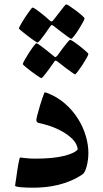

<svg xmlns="http://www.w3.org/2000/svg" viewBox="-20 -850 468 875"><path d="M382.8 -153.8Q382.8 -136.2 380.6 -120.4Q378.4 -104.5 374.8 -91.3Q371.1 -78.1 366.5 -68.6Q361.8 -59.1 356.4 -55.7Q330.6 -38.1 302.5 -26.4Q274.4 -14.6 245.8 -7.6Q217.3 -0.5 188.2 2.4Q159.2 5.4 132.3 5.4Q117.7 5.4 102.8 4.9Q87.9 4.4 75.9 3.4Q64 2.4 56.4 0.5Q48.8 -1.5 48.8 -3.9Q48.8 -5.4 50.3 -15.1Q51.8 -24.9 54 -39.3Q56.2 -53.7 58.3 -70.1Q60.5 -86.4 63.2 -100.3Q65.9 -114.3 68.1 -123.3Q70.3 -132.3 71.8 -132.3Q75.2 -132.3 95 -129.6Q114.7 -127 140.6 -127Q220.7 -127 270.5 -139.2Q320.3 -151.4 334.5 -169.4Q331.1 -195.3 310.8 -215.6Q290.5 -235.8 263.4 -251Q236.3 -266.1 207 -275.9Q177.7 -285.6 155.8 -289.6Q145.5 -293.5 145.5 -303.7Q145.5 -307.1 148.2 -317.9Q150.9 -328.6 154.8 -342.5Q158.7 -356.4 163.1 -371.8Q167.5 -387.2 172.1 -399.9Q176.8 -412.6 179.7 -420.9Q182.6 -429.2 183.6 -429.2Q185.1 -429.2 189.5 -428Q193.8 -426.8 195.3 -426.3Q241.7 -408.2 276.9 -377.2Q312 -346.2 335.4 -308.8Q358.9 -271.5 370.8 -231Q382.8 -190.4 382.8 -153.8ZM281.7 -830.1Q285.6 -830.1 299.1 -821Q312.5 -812 327.4 -800.8Q342.3 -789.6 353.8 -779.3Q365.2 -769 365.2 -766.1Q365.2 -762.2 357.2 -747.3Q349.1 -732.4 338.6 -715.8Q328.1 -699.2 318.1 -686.3Q308.1 -673.3 304.2 -673.3Q302.2 -673.3 289.3 -682.4Q276.4 -691.4 261.7 -702.6Q245.1 -715.3 223.6 -732.4Q218.3 -736.3 215.3 -735.8Q213.9 -735.8 209.5 -730.5Q194.8 -710 183.1 -692.9Q172.9 -678.7 163.6 -667.5Q154.3 -656.2 150.9 -656.2Q149.4 -656.2 142.8 -660.4Q136.2 -664.6 126.5 -671.4Q116.7 -678.2 106.4 -686.3Q96.2 -694.3 87.2 -701.4Q78.1 -708.5 72.3 -713.6Q66.4 -718.8 66.4 -720.7Q66.4 -723.1 70.6 -731Q74.7 -738.8 80.8 -749.3Q86.9 -759.8 94.7 -771.5Q102.5 -783.2 109.4 -792.7Q116.2 -802.2 121.3 -808.8Q126.5 -815.4 128.4 -815.4Q132.8 -815.4 146 -806.2Q159.2 -796.9 172.9 -785.6Q189 -772.9 207.5 -755.9Q211.9 -752 215.3 -752Q217.8 -752 223.6 -758.8Q239.3 -778.3 251 -793.9Q261.2 -807.6 270.3 -818.8Q279.3 -830.1 281.7 -830.1ZM299.3 -668.5Q303.2 -668.5 316.7 -659.4Q330.1 -650.4 345 -638.7Q359.9 -627 371.3 -616.7Q382.8 -606.4 382.8 -604Q382.8 -600.1 374.5 -585.2Q366.2 -570.3 355.5 -554Q344.7 -537.6 334.7 -524.4Q324.7 -511.2 321.8 -511.2Q319.8 -511.2 306.9 -520.5Q293.9 -529.8 279.3 -540.5Q262.7 -553.2 241.2 -570.3Q235.8 -573.7 231.9 -573.7Q230.5 -573.7 229.7 -572Q229 -570.3 227.1 -568.4Q212.4 -547.9 200.7 -531.2Q190.4 -517.1 180.9 -505.6Q171.4 -494.1 168.5 -494.1Q166 -494.1 152.3 -503.2Q138.7 -512.2 123.5 -523.7Q108.4 -535.2 96.2 -545.4Q84 -555.7 84 -558.1Q84 -562 92.5 -577.1Q101.1 -592.3 112.1 -609.4Q123 -626.5 133.1 -639.6Q143.1 -652.8 145 -652.8Q149.4 -652.8 162.4 -643.6Q175.3 -634.3 189.5 -623Q206.1 -610.4 225.1 -594.2Q229.5 -589.8 231.9 -589.8Q235.4 -589.8 241.2 -596.2Q255.9 -616.2 267.6 -632.3Q277.8 -646 287.4 -657.2Q296.9 -668.5 299.3 -668.5Z"/></svg>

Font: Accordance
Style: Bold
Weight: 700
Version: Version 1.2 (build January 31, 2020) Miklal Software Solutio